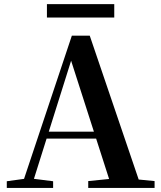

<svg xmlns="http://www.w3.org/2000/svg" viewBox="-20 -919 786 939"><path d="M209.5 -833.1H538.8V-898.8H209.5ZM13.2 0H239.8V-32.6L131.1 -46.3H112.6L13.2 -32.6ZM82.8 0H132L334.2 -642.5L337.4 -656.5H316.7L527.6 0H672.2L418.9 -744.6H331.4ZM193.5 -241.1H524.9L517.8 -275H200.6ZM411.5 0H736V-33.4L597.4 -47H546.7L411.5 -33.4Z"/></svg>

Font: Source Han Serif CN VF
Style: Regular
Weight: 250
Designer: Ryoko NISHIZUKA 西塚涼子 (kana & ideographs); Frank Grießhammer (Latin, Greek & Cyrillic); Wenlong ZHANG 张文龙 (bopomofo); San
Foundry: Adobe
Version: Version 2.002;hotconv 1.1.0;makeotfexe 2.6.0